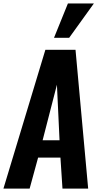

<svg xmlns="http://www.w3.org/2000/svg" viewBox="-25 -1100 579 1120"><path d="M290 -879.4 371.1 -1079.6H522.5L378.4 -879.4ZM-4.9 0 239.7 -809.6H415.5L489.3 0H339.4L327.6 -180.7H197.3L147.9 0ZM223.6 -281.7H322.3L307.1 -606Z"/></svg>

Font: Oswald
Style: Demi-Bold
Weight: 600
Designer: Vernon Adams
Foundry: Vernon Adams
Version: 3.0; ttfautohint (v0.94.23-7a4d-dirty) -l 8 -r 50 -G 200 -x 